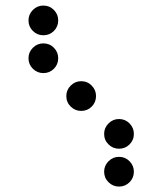

<svg xmlns="http://www.w3.org/2000/svg" viewBox="-20 -689 587 694"><path d="M190.4 -615.2Q190.4 -592.8 174.8 -577.1Q159.2 -561.5 136.7 -561.5Q114.7 -561.5 98.9 -577.1Q83 -592.8 83 -615.2Q83 -637.2 98.9 -653.1Q114.7 -668.9 136.7 -668.9Q159.2 -668.9 174.8 -653.1Q190.4 -637.2 190.4 -615.2ZM190.4 -478.5Q190.4 -456.1 174.8 -440.4Q159.2 -424.8 136.7 -424.8Q114.7 -424.8 98.9 -440.4Q83 -456.1 83 -478.5Q83 -500.5 98.9 -516.4Q114.7 -532.2 136.7 -532.2Q159.2 -532.2 174.8 -516.4Q190.4 -500.5 190.4 -478.5ZM327.1 -341.8Q327.1 -319.3 311.5 -303.7Q295.9 -288.1 273.4 -288.1Q251.5 -288.1 235.6 -303.7Q219.7 -319.3 219.7 -341.8Q219.7 -363.8 235.6 -379.6Q251.5 -395.5 273.4 -395.5Q295.9 -395.5 311.5 -379.6Q327.1 -363.8 327.1 -341.8ZM463.9 -205.1Q463.9 -182.6 448.2 -167Q432.6 -151.4 410.2 -151.4Q388.2 -151.4 372.3 -167Q356.4 -182.6 356.4 -205.1Q356.4 -227.1 372.3 -242.9Q388.2 -258.8 410.2 -258.8Q432.6 -258.8 448.2 -242.9Q463.9 -227.1 463.9 -205.1ZM463.9 -68.4Q463.9 -45.9 448.2 -30.3Q432.6 -14.6 410.2 -14.6Q388.2 -14.6 372.3 -30.3Q356.4 -45.9 356.4 -68.4Q356.4 -90.3 372.3 -106.2Q388.2 -122.1 410.2 -122.1Q432.6 -122.1 448.2 -106.2Q463.9 -90.3 463.9 -68.4Z"/></svg>

Font: DatDot
Style: Regular
Weight: 400
Designer: GGBot
Version: 1.00